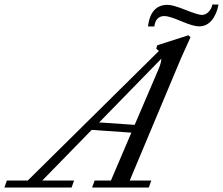

<svg xmlns="http://www.w3.org/2000/svg" viewBox="-88 -833 991 853"><path d="M796.4 -715.8Q771 -715.8 717.3 -738.8Q663.6 -761.7 642.6 -761.7Q603.5 -761.7 597.7 -715.3H569.3Q581.1 -811.5 656.7 -811.5Q679.7 -811.5 736.1 -789.1Q792.5 -766.6 809.1 -766.6Q825.7 -766.6 839.1 -780.8Q852.5 -794.9 855.5 -813H882.8Q875 -769.5 852.5 -742.7Q830.1 -715.8 796.4 -715.8ZM-68.4 0 -57.6 -30.8H35.2L617.7 -606.4Q612.3 -612.3 606 -616.7L610.4 -631.8L749 -676.3L758.3 -667.5Q722.7 -590.3 716.8 -575.7L488.3 -30.8H584L573.2 0H321.3L332.5 -30.8H404.8L495.6 -243.7L319.3 -255.9L99.6 -30.8H241.2L230 0ZM617.7 -528.8Q627.9 -553.7 628.9 -572.3L352.5 -289.1L510.3 -278.3Z"/></svg>

Font: Elstob 10pt
Style: Italic
Weight: 400
Italic angle: -20°
Designer: Peter S. Baker
Version: Version 1.015